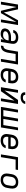

<svg xmlns="http://www.w3.org/2000/svg" viewBox="2506 -3286 788 5840"><g transform="rotate(90 2900.0 -366.0)"><path d="M379 0H309L193 -469L116 0H32L118 -520H264L359 -90L596 -520H742L656 0H572L649 -469Z M1016 8Q993 8 970.5 5.5Q948 3 927.5 -4.5Q907 -12 889 -24.5Q871 -37 860 -55.5Q849 -74 846 -96.5Q843 -119 847 -142Q852 -169 865 -195.5Q878 -222 900.5 -242Q923 -262 950 -274.5Q977 -287 1005 -294.5Q1033 -302 1061 -304.5Q1089 -307 1116 -307H1223L1228 -339Q1232 -364 1226.5 -388Q1221 -412 1204 -427.5Q1187 -443 1163.5 -448.5Q1140 -454 1115 -454Q1101 -454 1087 -453Q1073 -452 1058.5 -448.5Q1044 -445 1030.5 -439Q1017 -433 1005 -424Q993 -415 985 -402Q977 -389 975 -375H892Q896 -399 907.5 -422Q919 -445 937.5 -463.5Q956 -482 978.5 -494.5Q1001 -507 1024.5 -515Q1048 -523 1072.5 -525.5Q1097 -528 1121 -528Q1149 -528 1177 -524Q1205 -520 1229 -509Q1253 -498 1272 -479.5Q1291 -461 1301.5 -436.5Q1312 -412 1313.5 -384Q1315 -356 1310 -327L1256 0H1172L1187 -92Q1174 -70 1155.5 -50Q1137 -30 1114 -16.5Q1091 -3 1066 2.5Q1041 8 1016 8ZM1049 -66Q1068 -66 1087 -69.5Q1106 -73 1123.5 -82Q1141 -91 1156 -105.5Q1171 -120 1181.5 -137Q1192 -154 1197.5 -172.5Q1203 -191 1206 -210L1210 -234H1115Q1097 -234 1079.5 -232.5Q1062 -231 1044 -227.5Q1026 -224 1008 -218Q990 -212 973 -201.5Q956 -191 945 -174.5Q934 -158 931 -140Q929 -126 932.5 -113.5Q936 -101 945.5 -92Q955 -83 968 -78Q981 -73 994 -70.5Q1007 -68 1021 -67Q1035 -66 1049 -66Z M1366 0 1378 -74Q1394 -74 1410 -78.5Q1426 -83 1439.5 -93.5Q1453 -104 1462 -119Q1471 -134 1477.5 -149.5Q1484 -165 1488.5 -180.5Q1493 -196 1496.5 -212Q1500 -228 1503.5 -244Q1507 -260 1509 -276L1550 -520H1942L1856 0H1772L1846 -447H1621L1591 -268Q1588 -249 1585 -230Q1582 -211 1577.5 -192.5Q1573 -174 1567 -155Q1561 -136 1553 -118Q1545 -100 1534.5 -83Q1524 -66 1510 -51Q1496 -36 1478 -26Q1460 -16 1441 -10Q1422 -4 1403.5 -2Q1385 0 1366 0Z M2252 8Q2220 8 2190 2Q2160 -4 2135 -18.5Q2110 -33 2092 -56Q2074 -79 2065 -107.5Q2056 -136 2056 -167Q2056 -198 2062 -230L2078 -330Q2083 -357 2092.5 -384Q2102 -411 2119 -435Q2136 -459 2159.5 -477.5Q2183 -496 2210 -507.5Q2237 -519 2264.5 -523.5Q2292 -528 2319 -528Q2351 -528 2381 -522.5Q2411 -517 2436.5 -502Q2462 -487 2480.5 -464Q2499 -441 2507.5 -412.5Q2516 -384 2516.5 -353Q2517 -322 2512 -290L2501 -223H2145L2144 -218Q2140 -198 2139.5 -178.5Q2139 -159 2144 -141Q2149 -123 2159.5 -108Q2170 -93 2185.5 -83Q2201 -73 2220 -69.5Q2239 -66 2259 -66Q2280 -66 2301.5 -69Q2323 -72 2344 -81Q2365 -90 2381.5 -107Q2398 -124 2403 -145H2486Q2481 -121 2468.5 -98Q2456 -75 2437.5 -56.5Q2419 -38 2396 -25.5Q2373 -13 2349 -5.5Q2325 2 2300.5 5Q2276 8 2252 8ZM2157 -297H2429L2430 -302Q2433 -322 2433.5 -341Q2434 -360 2429.5 -378Q2425 -396 2415 -411Q2405 -426 2390.5 -436Q2376 -446 2357.5 -450Q2339 -454 2319 -454Q2301 -454 2282 -451Q2263 -448 2245.5 -440Q2228 -432 2212.5 -418.5Q2197 -405 2186 -388.5Q2175 -372 2169 -354Q2163 -336 2160 -318Z M2632 0 2718 -520H2802L2734 -110L3020 -520H3142L3056 0H2972L3040 -410L2754 0ZM2943 -600Q2922 -600 2901 -602.5Q2880 -605 2861 -612Q2842 -619 2826 -631Q2810 -643 2800 -660Q2790 -677 2788 -698Q2786 -719 2789 -740H2867Q2864 -723 2870.5 -707.5Q2877 -692 2890 -683.5Q2903 -675 2920 -672Q2937 -669 2954 -669Q2971 -669 2989 -672Q3007 -675 3023 -683.5Q3039 -692 3050.5 -707.5Q3062 -723 3065 -740H3143Q3140 -719 3131 -698Q3122 -677 3106 -660Q3090 -643 3070 -631Q3050 -619 3029 -612Q3008 -605 2986 -602.5Q2964 -600 2943 -600Z M3232 0 3318 -520H3402L3328 -74H3514L3588 -520H3672L3598 -74H3784L3858 -520H3942L3856 0Z M4252 8Q4220 8 4190 2Q4160 -4 4135 -18.5Q4110 -33 4092 -56Q4074 -79 4065 -107.5Q4056 -136 4056 -167Q4056 -198 4062 -230L4078 -330Q4083 -357 4092.5 -384Q4102 -411 4119 -435Q4136 -459 4159.5 -477.5Q4183 -496 4210 -507.5Q4237 -519 4264.5 -523.5Q4292 -528 4319 -528Q4351 -528 4381 -522.5Q4411 -517 4436.5 -502Q4462 -487 4480.5 -464Q4499 -441 4507.5 -412.5Q4516 -384 4516.5 -353Q4517 -322 4512 -290L4501 -223H4145L4144 -218Q4140 -198 4139.5 -178.5Q4139 -159 4144 -141Q4149 -123 4159.5 -108Q4170 -93 4185.5 -83Q4201 -73 4220 -69.5Q4239 -66 4259 -66Q4280 -66 4301.5 -69Q4323 -72 4344 -81Q4365 -90 4381.5 -107Q4398 -124 4403 -145H4486Q4481 -121 4468.5 -98Q4456 -75 4437.5 -56.5Q4419 -38 4396 -25.5Q4373 -13 4349 -5.5Q4325 2 4300.5 5Q4276 8 4252 8ZM4157 -297H4429L4430 -302Q4433 -322 4433.5 -341Q4434 -360 4429.5 -378Q4425 -396 4415 -411Q4405 -426 4390.5 -436Q4376 -446 4357.5 -450Q4339 -454 4319 -454Q4301 -454 4282 -451Q4263 -448 4245.5 -440Q4228 -432 4212.5 -418.5Q4197 -405 4186 -388.5Q4175 -372 4169 -354Q4163 -336 4160 -318Z M4676 0 4762 -520H5150L5138 -447H4834L4760 0Z M5454 8Q5422 8 5391.5 2.5Q5361 -3 5336 -18Q5311 -33 5293 -56Q5275 -79 5266 -107.5Q5257 -136 5256.5 -167Q5256 -198 5262 -230L5278 -330Q5283 -357 5292.5 -384Q5302 -411 5319 -435Q5336 -459 5359.5 -477.5Q5383 -496 5410 -507.5Q5437 -519 5464.5 -523.5Q5492 -528 5519 -528Q5551 -528 5581.5 -522.5Q5612 -517 5637 -502Q5662 -487 5680.5 -464Q5699 -441 5707.5 -412.5Q5716 -384 5716.5 -353Q5717 -322 5712 -290L5695 -190Q5691 -163 5681.5 -136Q5672 -109 5655 -85Q5638 -61 5614.5 -42.5Q5591 -24 5564 -12.5Q5537 -1 5509 3.5Q5481 8 5454 8ZM5454 -66Q5473 -66 5491.5 -69Q5510 -72 5527.5 -80Q5545 -88 5561 -101.5Q5577 -115 5587.5 -131Q5598 -147 5604 -165.5Q5610 -184 5613 -202L5630 -302Q5633 -322 5633.5 -341Q5634 -360 5629.5 -378Q5625 -396 5615 -411Q5605 -426 5590.5 -436Q5576 -446 5557.5 -450Q5539 -454 5520 -454Q5501 -454 5482.5 -451Q5464 -448 5446 -440Q5428 -432 5412.5 -418.5Q5397 -405 5386 -389Q5375 -373 5369 -354.5Q5363 -336 5360 -318L5344 -218Q5340 -198 5339.5 -179Q5339 -160 5343.5 -142Q5348 -124 5358 -109Q5368 -94 5383 -84Q5398 -74 5416.5 -70Q5435 -66 5454 -66Z"/></g></svg>

Font: Iosevka Aile Oblique
Style: Regular
Weight: 400
Italic angle: -9°
Designer: Belleve Invis
Foundry: Belleve Invis
Version: Version 31.1.0; ttfautohint (v1.8.4)